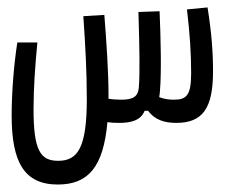

<svg xmlns="http://www.w3.org/2000/svg" viewBox="-20 -327 626 514"><path d="M134.8 167C215.8 167 256.8 120.6 267.6 0C277.3 1.5 287.6 2 298.8 2C331.5 2 356.9 -4.9 367.2 -30.3H376.5C394.5 -5.9 420.9 2 451.7 2C523.4 2 550.3 -38.1 550.3 -136.2C550.3 -187 546.4 -239.7 535.6 -307.1L480.5 -301.8C488.3 -236.3 491.7 -184.1 491.7 -131.3C491.7 -71.8 479.5 -60.1 445.3 -60.1C432.1 -60.1 418.9 -62 406.2 -66.9C407.2 -71.8 407.7 -77.1 408.2 -83.5C412.6 -134.3 410.2 -228.5 407.2 -296.9L350.6 -294.9C350.6 -289.1 351.1 -283.7 351.1 -277.8C353 -210 355 -130.9 351.6 -92.3C349.6 -68.4 336.4 -60.1 304.2 -60.1C292 -60.1 282.2 -61 270.5 -62.5C270.5 -66.9 270.5 -70.8 270.5 -75.2C270.5 -133.3 264.6 -221.7 259.3 -287.1L203.1 -283.7C208.5 -205.6 212.4 -135.3 212.4 -61.5C212.4 68.8 188 103.5 135.7 103.5C88.4 103.5 69.8 76.2 69.8 -34.2C69.8 -91.8 74.2 -152.8 80.1 -213.4H26.4C17.1 -154.3 11.2 -79.1 11.2 -17.6C11.2 106.4 44.4 167 134.8 167Z"/></svg>

Font: Cascadia Mono NF Light
Style: Regular
Weight: 300
Monospace: yes
Designer: Aaron Bell
Foundry: Saja Typeworks
Version: Version 2404.023